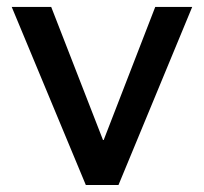

<svg xmlns="http://www.w3.org/2000/svg" viewBox="-20 -523 583 549"><path d="M225.4 6 13.5 -503.2H126.4L274.5 -122.7H276.5L423.9 -503.2H529.6L318.8 6Z"/></svg>

Font: REM Medium
Style: Regular
Weight: 500
Designer: Octavio Pardo
Foundry: Ashler Design
Version: Version 1.005;gftools[0.9.28]